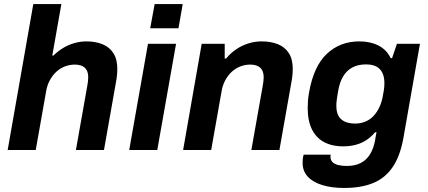

<svg xmlns="http://www.w3.org/2000/svg" viewBox="-20 -743 2118 951"><path d="M18 0 145 -723H284L239 -468H245Q265 -488 290.5 -504Q316 -520 346.5 -529Q377 -538 408 -538Q453 -538 487.5 -524Q522 -510 541.5 -480Q561 -450 561 -402Q561 -385 559 -366.5Q557 -348 553 -328L495 0H356L412 -316Q414 -328 415.5 -338.5Q417 -349 417 -359Q417 -382 409 -396Q401 -410 386 -416.5Q371 -423 350 -423Q325 -423 301.5 -414Q278 -405 259 -387.5Q240 -370 226.5 -345Q213 -320 208 -288L157 0Z M724 -603 746 -723H885L864 -603ZM620 0 713 -526H852L759 0Z M887 0 979 -526H1093V-453H1100Q1120 -478 1148 -497.5Q1176 -517 1209 -527.5Q1242 -538 1276 -538Q1322 -538 1356.5 -524Q1391 -510 1410.5 -480Q1430 -450 1430 -402Q1430 -385 1428 -366.5Q1426 -348 1422 -328L1364 0H1225L1281 -316Q1283 -328 1284.5 -338.5Q1286 -349 1286 -359Q1286 -382 1278 -396Q1270 -410 1255 -416.5Q1240 -423 1219 -423Q1194 -423 1170.5 -414Q1147 -405 1128 -387.5Q1109 -370 1095.5 -345Q1082 -320 1077 -288L1026 0Z M1685 188Q1622 188 1575.5 173.5Q1529 159 1504 131.5Q1479 104 1479 65Q1479 58 1479.5 47.5Q1480 37 1484 23H1618Q1617 27 1617 29Q1617 31 1617 34Q1617 50 1627 60Q1637 70 1655.5 74.5Q1674 79 1697 79Q1739 79 1767.5 64Q1796 49 1813.5 20Q1831 -9 1838 -49Q1840 -60 1841.5 -70.5Q1843 -81 1845 -88H1838Q1819 -65 1794.5 -49Q1770 -33 1741 -25.5Q1712 -18 1679 -18Q1626 -18 1586.5 -38.5Q1547 -59 1525.5 -101.5Q1504 -144 1504 -209Q1504 -226 1505.5 -245Q1507 -264 1511 -286Q1534 -416 1599.5 -477Q1665 -538 1760 -538Q1814 -538 1854.5 -517.5Q1895 -497 1915 -455H1922L1946 -526H2060L1978 -59Q1962 30 1925 84.5Q1888 139 1828.5 163.5Q1769 188 1685 188ZM1740 -131Q1767 -131 1790.5 -141Q1814 -151 1831 -169.5Q1848 -188 1860 -214Q1872 -240 1877 -272Q1880 -287 1881.5 -297.5Q1883 -308 1883.5 -316Q1884 -324 1884 -332Q1884 -361 1874 -382Q1864 -403 1844 -413.5Q1824 -424 1792 -424Q1754 -424 1725.5 -409Q1697 -394 1679 -363.5Q1661 -333 1654 -287Q1651 -269 1649 -256Q1647 -243 1646.5 -235Q1646 -227 1646 -219Q1646 -190 1655.5 -171Q1665 -152 1686 -141.5Q1707 -131 1740 -131Z"/></svg>

Font: Archivo SemiBold
Style: Bold Italic
Weight: 700
Italic angle: -10°
Version: Version 2.001